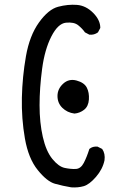

<svg xmlns="http://www.w3.org/2000/svg" viewBox="-20 -811 540 825"><path d="M286 -6Q250 -12 216 -21.5Q182 -31 142 -80.5Q102 -130 87 -216Q72 -302 74 -391.5Q76 -481 91.5 -569.5Q107 -658 147.5 -714.5Q188 -771 230 -782Q272 -793 310.5 -790Q349 -787 380 -756Q411 -725 411 -691L401 -672Q385 -660 364 -662L345 -672Q334 -688 316 -702.5Q298 -717 263.5 -713.5Q229 -710 200.5 -654Q172 -598 161 -515.5Q150 -433 150 -358.5Q150 -284 164 -222.5Q178 -161 205 -128Q232 -95 258 -89.5Q284 -84 305.5 -85Q327 -86 340 -111Q353 -136 364 -171Q378 -183 399 -181L419 -171Q433 -151 429 -122Q421 -84 392.5 -51Q364 -18 339.5 -11Q315 -4 286 -6ZM300 -323Q269 -327 248 -347.5Q227 -368 227 -398.5Q227 -429 251.5 -451.5Q276 -474 309 -465Q342 -456 353 -434.5Q364 -413 362 -383.5Q360 -354 341.5 -339.5Q323 -325 300 -323Z"/></svg>

Font: NaniFont Regular
Style: Regular
Weight: 400
Designer: Nanigashitei
Version: Version 1.036